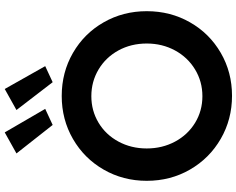

<svg xmlns="http://www.w3.org/2000/svg" viewBox="-116 -898 1021 829"><g transform="rotate(-90 394.5 -483.5)"><path d="M28.3 -360.4Q28.3 -462.4 76.7 -546.4Q125 -630.4 209 -679Q293 -727.5 394.5 -727.5Q496.6 -727.5 580.6 -679Q664.6 -630.4 712.6 -546.4Q760.7 -462.4 760.7 -360.4Q760.7 -257.8 712.6 -173.6Q664.6 -89.4 580.8 -40.8Q497.1 7.8 395.5 7.8Q293.9 7.8 209.7 -40.8Q125.5 -89.4 76.9 -173.6Q28.3 -257.8 28.3 -360.4ZM621.1 -360.4Q621.1 -428.2 591.1 -482.9Q561 -537.6 508.8 -568.6Q456.5 -599.6 393.6 -599.6Q331.1 -599.6 279.3 -568.6Q227.5 -537.6 197.8 -482.7Q168 -427.7 168 -360.4Q168 -293.5 197.5 -238.3Q227.1 -183.1 278.8 -151.6Q330.6 -120.1 393.6 -120.1Q457 -120.1 509.3 -151.9Q561.5 -183.6 591.3 -238.5Q621.1 -293.5 621.1 -360.4ZM146.5 -922.9 237.3 -973.6 338.9 -798.8 269.5 -766.6ZM334 -922.9 424.8 -973.6 523.4 -798.8 454.1 -766.6Z"/></g></svg>

Font: Reddit Sans Strawberry
Style: Bold
Weight: 700
Designer: Stephen Hutchings
Foundry: Reddit
Version: Version 1.013